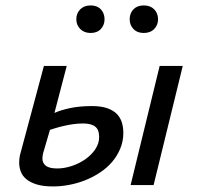

<svg xmlns="http://www.w3.org/2000/svg" viewBox="-20 -669 717 694"><path d="M49.3 0ZM557.1 -430.7H640.6L535.2 0H452.1ZM135.7 -114.7V-115.2Q134.8 -109.4 134 -104.7Q133.3 -100.1 133.3 -96.2Q133.3 -79.6 145.8 -69.8Q158.2 -60.1 187 -60.1Q212.9 -60.1 239.7 -69.1Q266.6 -78.1 288.6 -93.5Q310.5 -108.9 324.5 -129.6Q338.4 -150.4 338.4 -173.8Q338.4 -200.2 324 -211.4Q309.6 -222.7 280.3 -222.7Q261.2 -222.7 243.2 -220Q225.1 -217.3 209.5 -213.6Q193.8 -210 181.2 -206.1Q168.5 -202.1 160.6 -199.7ZM176.8 -260.7Q197.3 -270.5 232.4 -278.1Q267.6 -285.6 312 -285.6Q345.7 -285.6 367.9 -277.8Q390.1 -270 402.8 -256.6Q415.5 -243.2 420.7 -225.6Q425.8 -208 425.8 -189Q425.8 -158.7 415 -132.6Q404.3 -106.4 386 -84.7Q367.7 -63 343 -46.4Q318.4 -29.8 290 -18.3Q261.7 -6.8 231.4 -1Q201.2 4.9 171.9 4.9Q136.7 4.9 113.3 -2.2Q89.8 -9.3 75.4 -21.2Q61 -33.2 55.2 -48.8Q49.3 -64.5 49.3 -81.1Q49.3 -93.3 51.8 -106.9L138.7 -430.7H221.2ZM255.9 -599.1Q255.9 -621.1 270 -635.3Q284.2 -649.4 307.6 -649.4Q331.1 -649.4 344.5 -635.3Q357.9 -621.1 357.9 -599.1Q357.9 -578.6 344.5 -564.2Q331.1 -549.8 307.6 -549.8Q284.2 -549.8 270 -564.2Q255.9 -578.6 255.9 -599.1ZM448.7 -599.1Q448.7 -621.1 462.4 -635.3Q476.1 -649.4 499.5 -649.4Q523.4 -649.4 537.4 -635.3Q551.3 -621.1 551.3 -599.1Q551.3 -578.6 537.4 -564.2Q523.4 -549.8 499.5 -549.8Q476.1 -549.8 462.4 -564.2Q448.7 -578.6 448.7 -599.1Z"/></svg>

Font: PT Astra Sans
Style: Italic
Weight: 400
Italic angle: -16°
Designer: A.Korolkova, I. Chaeva
Foundry: ParaType Ltd
Version: Version 1.001; ttfautohint (v1.6)